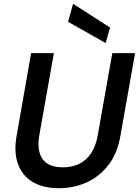

<svg xmlns="http://www.w3.org/2000/svg" viewBox="-20 -980 732 1012"><path d="M291 12Q207 12 152 -21Q97 -54 74.5 -116.5Q52 -179 68 -266L144 -700H264L187 -266Q178 -213 188.5 -175.5Q199 -138 229.5 -118Q260 -98 312 -98Q360 -98 397 -116Q434 -134 459.5 -171.5Q485 -209 495 -266L572 -700H692L615 -266Q599 -171 551 -109.5Q503 -48 435.5 -18Q368 12 291 12ZM537 -753 339 -865 365 -960 560 -835Z"/></svg>

Font: DM Sans 17pt SemiBold
Style: Italic
Weight: 600
Italic angle: -10°
Version: Version 4.004;gftools[0.9.30]